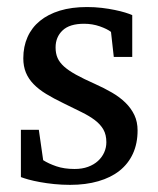

<svg xmlns="http://www.w3.org/2000/svg" viewBox="-20 -514 448 543"><path d="M369.1 -145Q369.1 -108.4 356 -79.6Q342.8 -50.8 318.1 -31.2Q293.5 -11.7 258.1 -1.5Q222.7 8.8 178.2 8.8Q155.3 8.8 133.5 6.6Q111.8 4.4 93.3 1Q74.7 -2.4 60.5 -6.3Q46.4 -10.3 39.1 -13.2V-147H89.8L102.1 -61Q117.2 -51.3 139.4 -43.7Q161.6 -36.1 190.9 -36.1Q212.4 -36.1 229 -42.2Q245.6 -48.3 257.1 -58.8Q268.6 -69.3 274.7 -83Q280.8 -96.7 280.8 -111.8Q280.8 -132.8 272.5 -147.5Q264.2 -162.1 248.5 -174.1Q232.9 -186 210.4 -197Q188 -208 159.2 -222.2Q131.8 -235.4 110.6 -248.3Q89.4 -261.2 75 -276.1Q60.5 -291 53.2 -308.8Q45.9 -326.7 45.9 -349.1Q45.9 -382.3 57.9 -409.2Q69.8 -436 92.8 -454.8Q115.7 -473.6 149.2 -483.9Q182.6 -494.1 226.1 -494.1Q248 -494.1 268.1 -491.7Q288.1 -489.3 304.7 -485.8Q321.3 -482.4 334 -478.5Q346.7 -474.6 354 -471.2V-353H301.8L293.9 -423.8Q283.2 -432.1 262.2 -439.5Q241.2 -446.8 217.8 -446.8Q176.8 -446.8 157 -428Q137.2 -409.2 137.2 -379.9Q137.2 -362.8 142.8 -350.1Q148.4 -337.4 161.1 -325.9Q173.8 -314.5 195.1 -302.7Q216.3 -291 248 -276.9Q274.4 -265.1 296.6 -252.2Q318.8 -239.3 335 -223.4Q351.1 -207.5 360.1 -188.5Q369.1 -169.4 369.1 -145Z"/></svg>

Font: Charis SIL
Style: Regular
Weight: 400
Foundry: SIL International
Version: Version 4.112